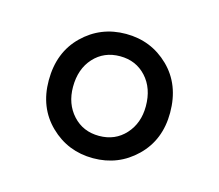

<svg xmlns="http://www.w3.org/2000/svg" viewBox="-52 -748 435 382"><g transform="rotate(15 165.5 -557.0)"><path d="M41 -556Q41 -614 77.5 -649.5Q114 -685 166 -685Q218 -685 254.5 -649.5Q291 -614 291 -556Q291 -500 254.5 -464.5Q218 -429 166 -429Q114 -429 77.5 -464.5Q41 -500 41 -556ZM91 -556Q91 -521 112 -498Q133 -475 166 -475Q199 -475 220 -498Q241 -521 241 -556Q241 -593 220 -616Q199 -639 166 -639Q133 -639 112 -616Q91 -593 91 -556Z"/></g></svg>

Font: RibengUni
Style: Regular
Weight: 400
Designer: (1) Dr. Andrew Glass (Program Manager at Microsoft Corporation)
(2) Bivuti Chakma (Suz Moriz)
(3) Paul D. Hunt (Adobe Co
Foundry: Bivuti Chakma and Jyoti Chakma
Version: Version 1.2020